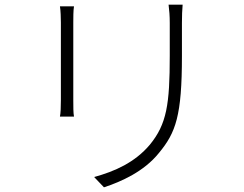

<svg xmlns="http://www.w3.org/2000/svg" viewBox="-20 -768 1040 820"><path d="M700 -748C703 -725 705 -699 705 -670V-530C705 -322 692 -238 620 -150C556 -74 470 -36 382 -12L424 32C497 8 595 -35 659 -115C731 -202 757 -274 757 -529V-670C757 -700 758 -726 760 -748ZM236 -741C239 -724 240 -689 240 -672V-340C240 -312 239 -285 236 -270H296C293 -285 293 -313 293 -340V-672C293 -691 293 -724 296 -741Z"/></svg>

Font: Spoqa Han Sans Neo Light
Style: Regular
Weight: 300
Designer: [Spoqa Han Sans Neo] Dong-huui Kim ___ Younghwa Kang ___ Yujin Lee ___ [Noto Sans] Ryoko NISHIZUKA ____ (kana & ideograp
Foundry: Spoqa (http://www.spoqa-han-sans.com)
Version: Version 1.100;hotconv 1.0.109;makeotfexe 2.5.65596